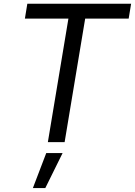

<svg xmlns="http://www.w3.org/2000/svg" viewBox="-20 -747 709 1009"><path d="M110.8 -649.1H339.5L231.5 0H319.6L427.6 -649.1H656.2L669 -727.3H123.6ZM152.7 241.5H218L308.9 57.5H223Z"/></svg>

Font: Magic Ui Pro
Style: Italic
Weight: 400
Italic angle: -9.39999°
Designer: Stefan Endress, Andreas Faust
Version: Version 1.000;FEAKit 1.0